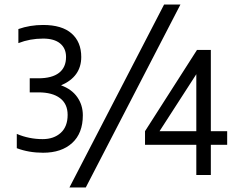

<svg xmlns="http://www.w3.org/2000/svg" viewBox="-20 -793 1031 846"><path d="M54 0ZM345 -285Q345 -206 298 -163Q251 -120 170 -120Q107 -120 54 -140V-203Q108 -180 168 -180Q217 -180 247.5 -207.5Q278 -235 278 -287Q278 -335 244.5 -360.5Q211 -386 149 -386H111V-448H149Q209 -448 240 -472Q271 -496 271 -542Q271 -580 245 -601.5Q219 -623 170 -623Q112 -623 61 -603V-665Q112 -683 170 -683Q253 -683 295.5 -645.5Q338 -608 338 -542Q338 -455 249 -417Q296 -400 320.5 -365Q345 -330 345 -285ZM703 -773H775L358 33H286ZM981 -155H909V-22H845V-155H619V-215L848 -573H909V-215H981ZM845 -215V-466L683 -215Z"/></svg>

Font: Biryani Light
Style: Regular
Weight: 300
Designer: Dan Reynolds and Mathieu Réguer
Foundry: Dan Reynolds and Mathieu Réguer
Version: Version 1.004; ttfautohint (v1.1) -l 5 -r 5 -G 72 -x 0 -D la